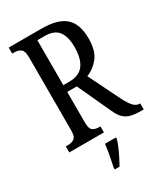

<svg xmlns="http://www.w3.org/2000/svg" viewBox="-225 -812 985 1132"><g transform="rotate(-30 267.5 -246.5)"><path d="M28 0V-41H42Q68 -41 85.5 -52.5Q103 -64 103 -108V-605Q103 -649 85 -661Q67 -673 42 -673H28V-714H252Q362 -714 412.5 -669Q463 -624 463 -526Q463 -442 428 -398Q393 -354 345 -336L451 -121Q471 -82 489.5 -61.5Q508 -41 532 -41H535V0H520Q478 0 449.5 -7Q421 -14 401 -33.5Q381 -53 365 -90L261 -315H196V-108Q196 -64 212 -52.5Q228 -41 255 -41H264V0ZM237 -361Q304 -361 335 -402.5Q366 -444 366 -522Q366 -594 338 -630.5Q310 -667 246 -667H196V-361ZM210 208Q217 174 224.5 136Q232 98 236 61H311V71Q305 92 293.5 119Q282 146 268.5 173Q255 200 243 221H210Z"/></g></svg>

Font: Noto Serif ExtraCondensed
Style: Regular
Weight: 400
Width: 2
Designer: Monotype Design Team
Foundry: Monotype Imaging Inc.
Version: Version 2.015